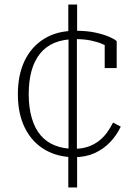

<svg xmlns="http://www.w3.org/2000/svg" viewBox="-20 -683 600 849"><path d="M308 -25Q343 -25 370 -34.5Q397 -44 418 -60.5Q439 -77 454 -98Q469 -119 480 -141L514 -123Q496 -85 467 -54.5Q438 -24 398.5 -6Q359 12 308 12Q235 12 178.5 -21Q122 -54 90.5 -116.5Q59 -179 59 -267Q59 -352 89 -414.5Q119 -477 176 -512Q233 -547 314 -547Q366 -547 403.5 -538.5Q441 -530 464.5 -519.5Q488 -509 496 -501V-382H443V-497Q452 -495 457.5 -493Q463 -491 465.5 -488.5Q468 -486 468 -481.5Q468 -477 467 -470Q453 -480 431.5 -489Q410 -498 381 -504Q352 -510 314 -510Q261 -510 222 -494Q183 -478 157.5 -446.5Q132 -415 119.5 -370Q107 -325 107 -267Q107 -207 120.5 -161Q134 -115 159.5 -85Q185 -55 222.5 -40Q260 -25 308 -25ZM282 -663H321V-529L320 -519V-16L321 -6V146H282V-6L283 -18V-520L282 -529Z"/></svg>

Font: Roboto Serif 20pt Thin
Style: Regular
Weight: 250
Version: Version 1.008